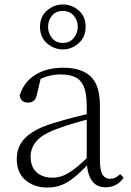

<svg xmlns="http://www.w3.org/2000/svg" viewBox="-20 -825 586 859"><path d="M191 14Q133 14 94 -19Q55 -52 55 -114Q55 -151 71.5 -180.5Q88 -210 125.5 -234Q163 -258 225 -276Q268 -289 312.5 -300.5Q357 -312 397 -321V-297Q357 -287 315.5 -275Q274 -263 237 -249Q170 -225 143.5 -194Q117 -163 117 -125Q117 -78 144 -54Q171 -30 215 -30Q240 -30 263.5 -39.5Q287 -49 316.5 -72Q346 -95 386 -134L392 -89H373Q341 -55 313 -32Q285 -9 256 2.5Q227 14 191 14ZM453 13Q411 13 390.5 -17.5Q370 -48 368 -102V-106V-350Q368 -407 355 -437.5Q342 -468 316 -480Q290 -492 250 -492Q220 -492 190 -483Q160 -474 128 -454L164 -482L145 -402Q141 -382 131 -374Q121 -366 105 -366Q74 -366 68 -397Q85 -456 136 -489Q187 -522 263 -522Q345 -522 386 -482.5Q427 -443 427 -354V-113Q427 -61 439 -43Q451 -25 473 -25Q486 -25 496 -30Q506 -35 518 -46L533 -30Q518 -8 497.5 2.5Q477 13 453 13ZM261 -633Q292 -633 310 -655Q328 -677 328 -705Q328 -734 310 -755Q292 -776 261 -776Q230 -776 212.5 -755Q195 -734 195 -705Q195 -677 212.5 -655Q230 -633 261 -633ZM261 -604Q222 -604 190.5 -631Q159 -658 159 -705Q159 -751 190.5 -778Q222 -805 261 -805Q301 -805 332 -778.5Q363 -752 363 -705Q363 -659 332 -631.5Q301 -604 261 -604Z"/></svg>

Font: Noto Serif TC ExtraLight ExtraLight
Style: Regular
Weight: 250
Version: Version 2.003-H1;hotconv 1.1.1;makeotfexe 2.6.0